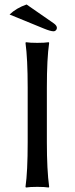

<svg xmlns="http://www.w3.org/2000/svg" viewBox="-20 -837 334 860"><path d="M104 -444.8Q104 -573.7 94.2 -645L96.2 -647.9Q114.3 -645 147 -645Q179.7 -645 198.2 -647.9L200.2 -645Q189.9 -575.2 189.9 -444.8V-200.2Q189.9 -75.2 200.2 0L198.2 2.9Q179.7 0 147 0Q114.3 0 96.2 2.9L94.2 0Q104 -67.9 104 -200.2ZM99.1 -816.9 220.2 -732.9Q234.9 -722.7 234.9 -711.9Q234.9 -706.1 230.5 -701.4Q226.1 -696.8 220.2 -696.8Q206.5 -696.8 176.8 -709L22.9 -772Q52.7 -800.8 99.1 -816.9Z"/></svg>

Font: Linux Biolinum G
Style: Regular
Weight: 400
Designer: Philipp H. Poll
Foundry: Philipp H. Poll
Version: Version 1.1.0 ; ttfautohint (v1.6)